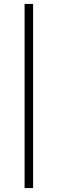

<svg xmlns="http://www.w3.org/2000/svg" viewBox="-20 -805 294 980"><path d="M105.5 155V-785H149V155Z"/></svg>

Font: Heraclito ExtraLight
Style: Regular
Weight: 200
Designer: Kostas Bartsokas (font) & Cristiano Sobral (main changes)
Foundry: Kostas Bartsokas (font) & Cristiano Sobral (main changes)
Version: Version 1.00;July 8, 2020;FontCreator 13.0.0.2655 64-bit